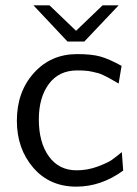

<svg xmlns="http://www.w3.org/2000/svg" viewBox="-20 -688 511 717"><path d="M105 -668H165L264 -573L363 -668H423L295 -533H232ZM43 -237Q43 -345 106.5 -415.5Q170 -486 268 -486Q322 -486 354.5 -477Q387 -468 434 -442L423 -376Q418 -379 403 -387.5Q388 -396 383.5 -398.5Q379 -401 366.5 -407Q354 -413 346 -415Q338 -417 325 -420Q312 -423 298.5 -424Q285 -425 268 -425Q200 -425 162.5 -374.5Q125 -324 125 -242Q125 -156 162.5 -104Q200 -52 266 -52Q307 -52 344.5 -66Q382 -80 397 -90.5Q412 -101 435 -120L440 -51Q358 9 265 9Q165 9 104 -62Q43 -133 43 -237Z"/></svg>

Font: Coval
Style: Light
Weight: 300
Foundry: Context Ltd
Version: Version 001.000